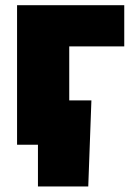

<svg xmlns="http://www.w3.org/2000/svg" viewBox="-20 -542 504 719"><path d="M445.3 -522.5V-368.2H239.3V0H43.9V-522.5ZM122.1 156.2V0H75.2V-166H322.3L310.5 156.2Z"/></svg>

Font: Inter 28pt Black
Style: Regular
Weight: 900
Designer: Rasmus Andersson
Foundry: rsms
Version: Version 4.001;git-66647c0bb